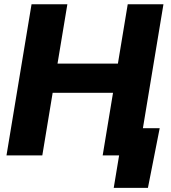

<svg xmlns="http://www.w3.org/2000/svg" viewBox="-20 -748 822 924"><path d="M11.2 0 131.8 -727.5H304.2L256.8 -441.9H547.4L594.7 -727.5H766.6L646 0H474.1L523.9 -301.3H233.4L183.6 0ZM527.3 156.2 553.2 0H508.8L530.8 -130.9H748.5L691.9 156.2Z"/></svg>

Font: Inter ExtraBold
Style: Italic
Weight: 800
Italic angle: -9.3988°
Designer: Rasmus Andersson
Foundry: rsms
Version: Version 4.001;git-66647c0bb